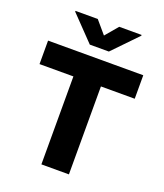

<svg xmlns="http://www.w3.org/2000/svg" viewBox="-169 -1068 1004 1178"><g transform="rotate(20 333.0 -478.5)"><path d="M22 -574.2V-727.5H643.6V-574.2H422.9V0H243.2V-574.2ZM263.2 -956.5 333.5 -874 403.3 -956.5H549.3V-951.2L395.5 -792H271L117.7 -951.2V-956.5Z"/></g></svg>

Font: Inter Display Extra Bold
Style: Regular
Weight: 800
Designer: Rasmus Andersson
Foundry: rsms
Version: Version 4.000;git-4fc901f